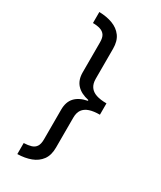

<svg xmlns="http://www.w3.org/2000/svg" viewBox="-229 -871 912 1085"><g transform="rotate(30 227.5 -328.5)"><path d="M374 -291Q334 -291 307 -282Q280 -273 266 -253.5Q252 -234 252 -201V-6Q252 44 229.5 74.5Q207 105 168.5 119.5Q130 134 81 135V63Q109 62 129 56Q149 50 159.5 34Q170 18 170 -13V-206Q170 -257 197 -286Q224 -315 276 -325V-330Q224 -341 197 -370.5Q170 -400 170 -450V-645Q170 -676 159.5 -691.5Q149 -707 129 -713.5Q109 -720 81 -720V-792Q130 -791 168.5 -776.5Q207 -762 229.5 -731.5Q252 -701 252 -651V-455Q252 -423 266 -403Q280 -383 307 -374Q334 -365 374 -365Z"/></g></svg>

Font: lbangla25
Style: Book
Weight: 400
Designer: Jelle Bosma - Monotype Design Team
Foundry: Monotype Imaging Inc.
Version: Version 2.003